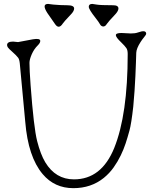

<svg xmlns="http://www.w3.org/2000/svg" viewBox="-20 -956 795 980"><path d="M726.1 -783.7Q726.1 -778.8 715.8 -766.6Q705.6 -754.4 697.3 -741.2Q676.3 -708.5 675.5 -686.8Q674.8 -665 673.8 -634.8Q672.9 -604.5 671.1 -568.1Q669.4 -531.7 666.7 -491.5Q664.1 -451.2 660.2 -412.1Q650.4 -324.2 640.6 -288.8Q630.9 -253.4 621.1 -223.6Q611.3 -193.8 596.2 -162.6Q581.1 -131.3 560.1 -101.6Q539.1 -71.8 509.8 -47.9Q444.8 4.4 354.5 4.4Q258.3 4.4 197.8 -67.4Q123.5 -155.3 108.9 -334L81.1 -631.3Q79.1 -652.3 72.8 -661.1Q63 -673.8 43.5 -690.9Q23.9 -708 20 -714.4Q16.1 -720.7 16.1 -726.1Q16.1 -743.7 46.9 -743.7L72.3 -741.2L147.9 -755.4Q185.5 -761.7 185.5 -747.1Q185.5 -737.3 174.1 -725.8Q162.6 -714.4 155 -702.9Q147.5 -691.4 142.1 -679.2Q130.4 -652.3 130.4 -635.3Q130.4 -618.2 131.8 -589.1Q133.3 -560.1 136.2 -521Q152.3 -303.2 169.7 -235.6Q187 -168 210.9 -127.9Q263.7 -40.5 357.4 -40.5Q498 -40.5 563 -200.7Q631.8 -371.1 631.8 -680.7Q631.8 -700.7 625 -710.4Q617.7 -721.2 599.1 -739.3Q571.3 -765.6 571.3 -776.6Q571.3 -787.6 600.1 -787.6L647.9 -785.2Q669.9 -785.2 683.1 -790Q726.1 -805.7 726.1 -783.7ZM451.2 -936Q455.1 -936 473.6 -932.6Q492.2 -929.2 557.6 -929.2Q584.5 -929.2 584.5 -912.6Q584.5 -900.4 568.4 -882.8Q530.8 -842.8 527.3 -836.4Q513.7 -813.5 497.1 -824.2Q492.7 -827.1 490 -832.8Q487.3 -838.4 481.4 -846.2Q475.6 -854 467.8 -864.3Q433.1 -908.2 433.1 -921.4Q433.1 -936 451.2 -936ZM358.4 -912.6Q358.4 -899.4 341.8 -882.3Q305.2 -843.8 300.8 -836.4Q280.3 -804.2 260.7 -833.5L221.7 -889.6Q191.9 -936 225.6 -936L252.4 -932.6Q289.1 -929.2 323.7 -929.2Q358.4 -929.2 358.4 -912.6Z"/></svg>

Font: Snowburst One
Style: Regular
Weight: 400
Designer: Annet Stirling
Foundry: Annet Stirling
Version: Version 1.001